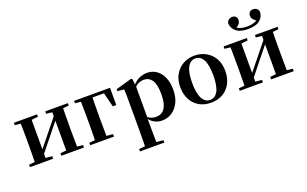

<svg xmlns="http://www.w3.org/2000/svg" viewBox="-112 -1369 3483 2179"><g transform="rotate(-20 1630.0 -279.0)"><path d="M37.2 0V-29.9L146 -40.2H214.4L316.8 -29.9V0ZM415.6 0V-29.9L512.5 -40.2H580.3L689 -29.9V0ZM105.9 0Q107.6 -25.5 108.1 -67.4Q108.6 -109.4 109.1 -154.7Q109.6 -200 109.6 -234.8V-301.2Q109.6 -335.7 109.1 -381Q108.6 -426.4 108.1 -468.7Q107.6 -511 105.9 -535.7H238.4V0ZM209.7 -51.6 161.4 -77.8H186.4L345.6 -274.4L516 -485.4L563.7 -460.9H539.5L375.2 -257.7ZM487.8 0V-535.7H619.6Q618.6 -511 618.1 -468.7Q617.6 -426.4 617.1 -381Q616.6 -335.7 616.6 -301.2V-234.8Q616.6 -200 617.1 -154.7Q617.6 -109.4 618.1 -67.4Q618.6 -25.5 619.6 0ZM37.2 -506.8V-535.7H316.8V-506.8L214.7 -495.5H147ZM415.6 -506.8V-535.7H689V-506.8L580.5 -495.5H512.8Z M832.9 0Q834.6 -25.5 835.1 -67.4Q835.6 -109.4 836.1 -154.7Q836.6 -200 836.6 -234.8V-292.5Q836.6 -331.7 836.1 -378.5Q835.6 -425.4 835.1 -468.2Q834.6 -511 832.9 -535.7H974.6Q973.6 -511 973.1 -468.2Q972.6 -425.4 972.1 -378.5Q971.6 -331.7 971.6 -292.5V-234.8Q971.6 -200 972.1 -154.7Q972.6 -109.4 973.1 -67.4Q973.6 -25.5 974.6 0ZM903.9 -500.4V-535.7H1198.2L1198.2 -327.4H1156L1105.4 -527.4L1140 -500.4ZM764.2 0V-29.9L872.7 -40.2H934.3L1051.6 -29.9V0ZM764.2 -506.8V-535.7H903.9V-495.5H874Z M1270.9 259.3V230.8L1380 220.1H1459.4L1565.1 230.8V259.3ZM1343.4 259.3Q1344.4 217.3 1344.9 174.2Q1345.4 131 1345.9 89.9Q1346.4 48.8 1346.4 13.8V-308.7Q1346.4 -358.5 1345.9 -393Q1345.4 -427.5 1343.4 -463.8L1264.2 -470.7V-495.2L1458.2 -550.4L1471.2 -540.9L1479.8 -460.8L1481.1 -455V-75.6L1479.4 -63V13Q1479.4 47.8 1479.9 89.3Q1480.4 130.8 1480.9 174Q1481.4 217.3 1482.4 259.3ZM1629.1 16.2Q1581 16.2 1537.7 -6.7Q1494.4 -29.6 1458.3 -82.3H1446.1L1464.6 -97.8Q1492.5 -67.8 1519.5 -57.3Q1546.6 -46.7 1581.1 -46.7Q1621.7 -46.7 1653.3 -67.9Q1684.8 -89.1 1702.9 -138.2Q1721 -187.4 1721 -270.1Q1721 -389.4 1684.9 -440.1Q1648.8 -490.8 1586.6 -490.8Q1555.3 -490.8 1525.4 -477.5Q1495.5 -464.2 1458 -421.1L1443.1 -437.5H1451.5Q1489.3 -497.6 1540.7 -524.8Q1592.1 -551.9 1649.6 -551.9Q1711.4 -551.9 1759.9 -519.1Q1808.5 -486.2 1837.2 -423.5Q1865.9 -360.9 1865.9 -271.4Q1865.9 -182.3 1834 -117.9Q1802.1 -53.5 1748.7 -18.6Q1695.3 16.2 1629.1 16.2Z M2221 16.2Q2141.7 16.2 2080.5 -18.3Q2019.3 -52.8 1984.5 -117Q1949.6 -181.2 1949.6 -269.8Q1949.6 -359.1 1986.8 -422Q2024 -484.9 2085.9 -518.4Q2147.8 -551.9 2221 -551.9Q2295.1 -551.9 2357.1 -518.8Q2419 -485.6 2456.2 -422.7Q2493.4 -359.8 2493.4 -269.8Q2493.4 -180.5 2458 -116.3Q2422.6 -52 2361.4 -17.9Q2300.2 16.2 2221 16.2ZM2221 -17.5Q2282 -17.5 2315.4 -80.1Q2348.7 -142.6 2348.7 -268.1Q2348.7 -394.2 2315.4 -456.1Q2282 -518 2221 -518Q2160.7 -518 2127 -456.1Q2093.2 -394.2 2093.2 -268.1Q2093.2 -142.6 2127 -80.1Q2160.7 -17.5 2221 -17.5Z M2900.6 -625.8Q2804.8 -625.8 2757.3 -666.3Q2709.9 -706.8 2708.6 -767.8Q2717.5 -793.6 2734.5 -805.9Q2751.5 -818.3 2774 -818.3Q2800.5 -818.3 2816.3 -803Q2832 -787.8 2832 -761.5Q2832 -733.7 2813.9 -712.7Q2795.9 -691.8 2766.8 -679.3L2746.9 -717.1Q2776.2 -685.1 2812.2 -670.9Q2848.3 -656.7 2900.6 -656.7Q2953.5 -656.7 2989.8 -670.9Q3026.1 -685.1 3054.6 -717.1L3035.4 -679.3Q3006.4 -691.8 2988 -712.7Q2969.5 -733.7 2969.5 -761.5Q2969.5 -787.8 2985.6 -803Q3001.7 -818.3 3028 -818.3Q3051.8 -818.3 3068.8 -805.9Q3085.7 -793.6 3092.9 -767.8Q3092.7 -706.1 3045.1 -665.9Q2997.4 -625.8 2900.6 -625.8ZM2570.2 0V-29.9L2679 -40.2H2747.4L2849.8 -29.9V0ZM2948.6 0V-29.9L3045.5 -40.2H3113.3L3222 -29.9V0ZM2638.9 0Q2640.6 -25.5 2641.1 -67.4Q2641.6 -109.4 2642.1 -154.7Q2642.6 -200 2642.6 -234.8V-301.2Q2642.6 -335.7 2642.1 -381Q2641.6 -426.4 2641.1 -468.7Q2640.6 -511 2638.9 -535.7H2771.4V0ZM2742.7 -51.6 2694.4 -77.8H2719.4L2878.6 -274.4L3049 -485.4L3096.7 -460.9H3072.5L2908.2 -257.7ZM3020.8 0V-535.7H3152.6Q3151.6 -511 3151.1 -468.7Q3150.6 -426.4 3150.1 -381Q3149.6 -335.7 3149.6 -301.2V-234.8Q3149.6 -200 3150.1 -154.7Q3150.6 -109.4 3151.1 -67.4Q3151.6 -25.5 3152.6 0ZM2570.2 -506.8V-535.7H2849.8V-506.8L2747.7 -495.5H2680ZM2948.6 -506.8V-535.7H3222V-506.8L3113.5 -495.5H3045.8Z"/></g></svg>

Font: Noto Serif KR ExtraLight
Style: Regular
Weight: 200
Designer: Ryoko NISHIZUKA 西塚涼子 (kana & ideographs); Frank Grießhammer (Latin, Greek & Cyrillic); Wenlong ZHANG 张文龙 (bopomofo); San
Foundry: Adobe
Version: Version 2.002-H1;hotconv 1.1.0;makeotfexe 2.6.0